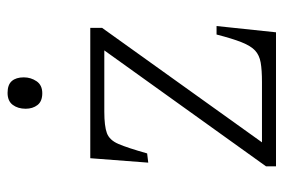

<svg xmlns="http://www.w3.org/2000/svg" viewBox="-144 -624 767 520"><g transform="rotate(-90 240.0 -363.5)"><path d="M50 0V-27L364 -465H198Q159 -465 140 -458Q121 -451 110.5 -426.5Q100 -402 85 -349L60 -346L72 -503H425V-471L115 -38H278Q311 -38 331 -41.5Q351 -45 363.5 -56.5Q376 -68 386 -93Q396 -118 407 -161H430L413 0ZM248 -633Q226 -633 216 -646Q206 -659 206 -678Q206 -699 216.5 -713Q227 -727 249 -727Q271 -727 281 -715.5Q291 -704 291 -683Q291 -664 280.5 -648.5Q270 -633 248 -633Z"/></g></svg>

Font: Literata ExtraLight
Style: Regular
Weight: 250
Designer: Latin by Veronika Burian and Jose Scaglione. Greek by Irene Vlachou. Cyrillic by Vera Evstafieva.
Foundry: TypeTogether
Version: Version 3.103;gftools[0.9.29]